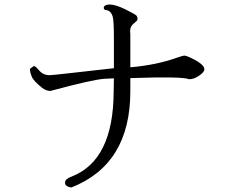

<svg xmlns="http://www.w3.org/2000/svg" viewBox="-20 -797 1040 853"><path d="M113 -491Q113 -476 121 -457Q128 -438 168 -406Q186 -393 204 -393Q393 -444 445 -447L486 -449Q485 -409 485 -391Q484 -85 299 -13Q269 -2 269 14V15Q269 32 297 36Q559 -67 559 -391V-450Q791 -458 820 -445H821Q842 -445 865 -461Q888 -477 888 -489Q888 -511 830 -539Q809 -549 801 -550Q792 -550 767 -541Q675 -508 559 -498V-646Q558 -652 558 -658Q558 -681 575 -693Q583 -700 587 -704Q591 -707 591 -714Q591 -720 587 -727Q582 -733 538 -755Q493 -777 467 -777Q441 -776 441 -762Q441 -753 452 -752Q473 -750 481 -722Q486 -704 486 -627V-494L281 -471Q210 -463 200 -463Q172 -463 154 -484Q142 -497 139 -500Q136 -503 129 -503Z"/></svg>

Font: Sawarabi Mincho
Style: Regular
Weight: 400
Version: Version 1.082; ttfautohint (v1.8.4.7-5d5b)